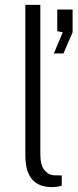

<svg xmlns="http://www.w3.org/2000/svg" viewBox="-20 -763 322 788"><path d="M195 5Q162.5 5 140.8 -5.2Q119 -15.5 106.5 -33.8Q94 -52 89 -75.8Q84 -99.5 84 -126.5V-743H145.5V-130Q145.5 -85 162.5 -64.5Q179.5 -44 204 -43.5L233.5 -43V-1Q224 2 213.2 3.5Q202.5 5 195 5ZM201 -543.5 237.5 -630.5 215 -635V-724H278V-630.5L240.5 -543.5Z"/></svg>

Font: Public Sans ExtraLight
Style: Regular
Weight: 250
Designer: The Public Sans Project Authors: Dan O. Williams and USWDS (Libre Franklin designed by Pablo Impallari and Rodrigo Fuenz
Version: Version 1.007